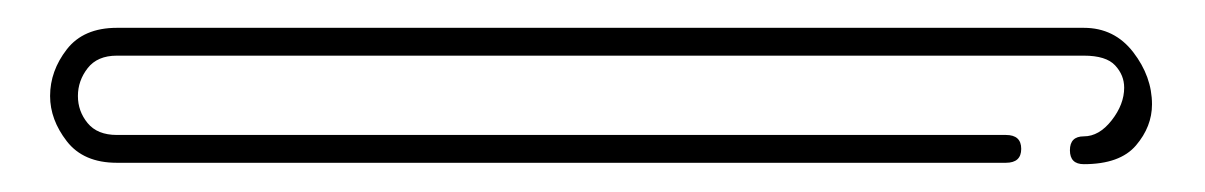

<svg xmlns="http://www.w3.org/2000/svg" viewBox="-20 -8 866 138"><path d="M759 110Q749 110 749 100Q749 90 759 90Q770 90 779 78.5Q788 67 788 55Q788 46 781.5 39Q775 32 759 32H64Q50 32 43 41Q36 50 36 61Q36 72 43 80.5Q50 89 64 89H703Q714 89 714 99Q714 109 703 109H64Q40 109 28 93.5Q16 78 16 61Q16 43 28 27.5Q40 12 64 12H759Q781 12 794.5 29.5Q808 47 808 67Q808 83 796.5 96.5Q785 110 759 110Z"/></svg>

Font: Neonderthaw
Style: Regular
Weight: 400
Designer: Robert E. Leuschke
Foundry: Robert E. Leuschke
Version: Version 1.010; ttfautohint (v1.8.3)